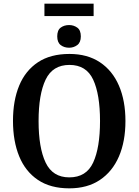

<svg xmlns="http://www.w3.org/2000/svg" viewBox="-20 -1020 758 1050"><path d="M223 -932V-1000H492V-932ZM358 -759Q331 -759 312 -773.5Q293 -788 293 -821Q293 -855 312 -869Q331 -883 358 -883Q383 -883 402.5 -869Q422 -855 422 -821Q422 -788 402.5 -773.5Q383 -759 358 -759ZM359 10Q256 10 187.5 -36Q119 -82 85 -165Q51 -248 51 -359Q51 -470 85 -552Q119 -634 187.5 -679.5Q256 -725 360 -725Q458 -725 526.5 -679.5Q595 -634 630.5 -551.5Q666 -469 666 -358Q666 -247 630.5 -164.5Q595 -82 526.5 -36Q458 10 359 10ZM359 -50Q452 -50 489.5 -131Q527 -212 527 -358Q527 -504 489.5 -584.5Q452 -665 360 -665Q268 -665 229.5 -584.5Q191 -504 191 -358Q191 -212 229.5 -131Q268 -50 359 -50Z"/></svg>

Font: Noto Serif SemiCondensed SemiBold
Style: Regular
Weight: 600
Width: 4
Designer: Monotype Design Team
Foundry: Monotype Imaging Inc.
Version: Version 2.013; ttfautohint (v1.8.4.7-5d5b)